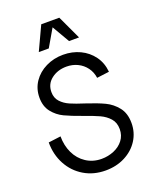

<svg xmlns="http://www.w3.org/2000/svg" viewBox="-170 -1026 920 1139"><g transform="rotate(-20 290.0 -457.0)"><path d="M35 -256 113 -266Q113 -208 135.5 -160.5Q158 -113 200.5 -85Q243 -57 298 -57Q339 -57 376 -72.5Q413 -88 435.5 -117.5Q458 -147 458 -187Q458 -228 434.5 -254.5Q411 -281 376 -297Q341 -313 281 -334Q213 -358 172 -377.5Q131 -397 102.5 -433Q74 -469 74 -524Q74 -580 103.5 -623.5Q133 -667 183 -691.5Q233 -716 292 -716Q350 -716 398.5 -693Q447 -670 478 -627.5Q509 -585 514 -528L436 -518Q431 -555 410 -583.5Q389 -612 357 -627.5Q325 -643 287 -643Q231 -643 191.5 -612.5Q152 -582 152 -531Q152 -494 174 -470Q196 -446 229 -431.5Q262 -417 319 -399Q389 -376 432 -355.5Q475 -335 505.5 -296.5Q536 -258 536 -197Q536 -137 505 -88.5Q474 -40 419.5 -12Q365 16 297 16Q221 16 161.5 -19.5Q102 -55 68.5 -117Q35 -179 35 -256ZM233 -930H347L417 -780H354L290 -890L226 -780H163Z"/></g></svg>

Font: Uncut Sans Variable
Style: Regular
Weight: 400
Designer: Kasper Nordkvist
Foundry: UNCUT.wtf
Version: Version 1.304;Glyphs 3.2 (3246)